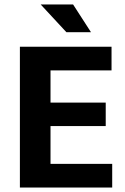

<svg xmlns="http://www.w3.org/2000/svg" viewBox="-20 -839 559 859"><path d="M69 0V-630H479V-524H206V-380H453V-275H206V-106H482V0ZM277 -695 162 -819H307L387 -695Z"/></svg>

Font: Holmes&Hills Bold
Style: Bold
Weight: 500
Designer: Noopur Datye, Girish Dalvi, Yashodeep Gholap, Pallavi Karambelkar
Foundry: Ek Type
Version: ""